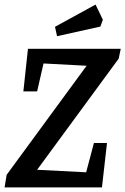

<svg xmlns="http://www.w3.org/2000/svg" viewBox="-24 -818 547 838"><path d="M138 -77 352 -66 386 -194H443L421 0H-4L5 -55L354 -531L166 -541L138 -419H78L98 -605H503L494 -562ZM216 -701 393 -798 425 -732 414 -702 225 -660Z"/></svg>

Font: Grenze Medium
Style: Italic
Weight: 500
Italic angle: -10°
Designer: Renata Polastri
Foundry: Omnibus-Type
Version: Version 1.002; ttfautohint (v1.8)